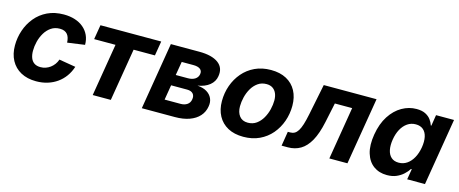

<svg xmlns="http://www.w3.org/2000/svg" viewBox="-37 -1017 3579 1496"><g transform="rotate(15 1752.5 -268.5)"><path d="M264.6 10.7Q192.9 10.7 141.1 -17.6Q89.4 -45.9 61.8 -97.2Q34.2 -148.4 34.2 -217.3Q34.2 -279.8 54.2 -339.1Q74.2 -398.4 113.3 -445.8Q152.3 -493.2 209.7 -520.8Q267.1 -548.3 341.3 -548.3Q390.6 -548.3 430.9 -535.4Q471.2 -522.5 500.2 -498Q529.3 -473.6 545.2 -439.2Q561 -404.8 561 -362.3L421.4 -342.8Q420.4 -363.8 415.5 -380.4Q410.6 -397 400.9 -408.7Q391.1 -420.4 376 -426.8Q360.8 -433.1 339.8 -433.1Q299.3 -433.1 269.3 -412.6Q239.3 -392.1 219.5 -358.9Q199.7 -325.7 190.2 -287.4Q180.7 -249 180.7 -212.9Q180.7 -180.7 189.9 -156Q199.2 -131.3 219 -117.9Q238.8 -104.5 269.5 -104.5Q291.5 -104.5 311.3 -111.3Q331.1 -118.2 347.9 -130.6Q364.7 -143.1 377.7 -160.6Q390.6 -178.2 397.9 -199.7L531.7 -177.2Q517.6 -133.8 492.7 -99.1Q467.8 -64.5 433.3 -40Q398.9 -15.6 356.4 -2.4Q314 10.7 264.6 10.7Z M719.7 0 790 -423.8H617.7L637.2 -541H1127.4L1107.9 -423.8H936L865.7 0Z M1115.7 0 1205.1 -541H1435.5Q1536.1 -541 1588.1 -503.2Q1640.1 -465.3 1627.9 -395Q1621.1 -351.1 1585 -321.5Q1548.8 -292 1489.3 -282.2Q1535.6 -278.8 1565.7 -260.5Q1595.7 -242.2 1608.6 -213.1Q1621.6 -184.1 1615.2 -148.4Q1607.9 -102.1 1577.9 -68.8Q1547.9 -35.6 1498.5 -17.8Q1449.2 0 1382.3 0ZM1270 -110.8H1399.4Q1430.7 -110.8 1451.9 -125.5Q1473.1 -140.1 1477.5 -167.5Q1482.9 -196.8 1467.5 -214.1Q1452.1 -231.4 1419.4 -231.4H1290ZM1304.2 -318.4H1402.3Q1437 -318.4 1459.5 -333Q1481.9 -347.7 1486.3 -374Q1490.7 -400.4 1472.2 -414.6Q1453.6 -428.7 1417.5 -428.7H1322.8Z M1936 10.7Q1862.8 10.7 1811 -17.3Q1759.3 -45.4 1731.7 -96.4Q1704.1 -147.5 1704.1 -215.8Q1704.1 -281.7 1725.3 -341.6Q1746.6 -401.4 1786.4 -448Q1826.2 -494.6 1883.3 -521.5Q1940.4 -548.3 2012.7 -548.3Q2085.4 -548.3 2137.2 -520.5Q2189 -492.7 2216.6 -441.4Q2244.1 -390.1 2244.1 -321.3Q2244.1 -255.9 2223.1 -196.3Q2202.1 -136.7 2162.4 -89.8Q2122.6 -43 2065.4 -16.1Q2008.3 10.7 1936 10.7ZM1941.4 -104.5Q1981.4 -104.5 2011 -125.7Q2040.5 -147 2059.8 -180.7Q2079.1 -214.4 2088.4 -252.7Q2097.7 -291 2097.7 -325.2Q2097.7 -357.9 2087.2 -382.1Q2076.7 -406.2 2056.6 -419.7Q2036.6 -433.1 2006.8 -433.1Q1966.8 -433.1 1937.3 -412.1Q1907.7 -391.1 1888.4 -357.7Q1869.1 -324.2 1859.9 -285.9Q1850.6 -247.6 1850.6 -212.9Q1850.6 -164.1 1873.8 -134.3Q1897 -104.5 1941.4 -104.5Z M2243.2 0 2262.2 -116.7H2280.8Q2300.8 -116.7 2316.2 -125.2Q2331.5 -133.8 2344 -153.6Q2356.4 -173.3 2367.2 -207.3Q2377.9 -241.2 2388.2 -292L2438.5 -541H2864.3L2774.4 0H2628.4L2698.7 -424.8H2559.1L2525.9 -267.1Q2505.4 -169.9 2472.7 -111.3Q2439.9 -52.7 2395.3 -26.4Q2350.6 0 2293.5 0Z M3094.2 9.3Q3030.8 9.3 2985.8 -23.4Q2940.9 -56.2 2922.1 -118.7Q2903.3 -181.2 2918 -270Q2933.1 -360.8 2973.4 -422.9Q3013.7 -484.9 3069.3 -516.6Q3125 -548.3 3186.5 -548.3Q3230.5 -548.3 3258.5 -533.9Q3286.6 -519.5 3302.5 -497.6Q3318.4 -475.6 3325.7 -452.6H3330.1L3344.2 -541H3489.3L3399.9 0H3256.3L3270.5 -85.4H3264.2Q3249.5 -62 3225.8 -40.3Q3202.1 -18.6 3169.7 -4.6Q3137.2 9.3 3094.2 9.3ZM3157.7 -107.9Q3195.3 -107.9 3224.9 -128.4Q3254.4 -148.9 3274.4 -185.3Q3294.4 -221.7 3302.7 -270.5Q3310.5 -319.3 3302.7 -355.5Q3294.9 -391.6 3271.7 -411.4Q3248.5 -431.2 3211.4 -431.2Q3173.3 -431.2 3143.8 -410.6Q3114.3 -390.1 3094.7 -354.2Q3075.2 -318.4 3067.4 -270.5Q3059.6 -222.2 3067.1 -185.5Q3074.7 -148.9 3097.4 -128.4Q3120.1 -107.9 3157.7 -107.9Z"/></g></svg>

Font: Inter 17pt
Style: Bold Italic
Weight: 700
Italic angle: -9.3988°
Version: Version 4.001;git-66647c0bb